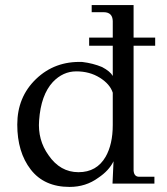

<svg xmlns="http://www.w3.org/2000/svg" viewBox="-20 -723 659 756"><path d="M591 -543H506V-51Q508 -27 528 -27H588V0H423L427 -88Q409 -51 367 -23Q318 13 254 13Q154 13 101 -55.5Q48 -124 48 -232.5Q48 -341 122 -412Q196 -483 304 -479Q346 -474 382 -459Q414 -442 424 -424V-543H331V-575H424V-640Q423 -675 388 -675H341V-703H506V-575H591ZM424 -231V-358Q413 -392 373 -417Q333 -442 280.5 -442Q228 -442 188 -400Q141 -349 134 -249Q128 -172 171 -112Q217 -45 289 -45Q361 -45 396 -106Q424 -155 424 -231Z"/></svg>

Font: GFS Didot
Style: Regular
Weight: 400
Designer: Takis Katsoulidis and George D. Matthiopoulos
Foundry: Takis Katsoulidis and George D. Matthiopoulos
Version: Version 1.0